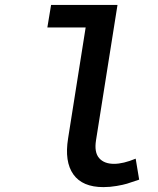

<svg xmlns="http://www.w3.org/2000/svg" viewBox="-20 -745 640 778"><path d="M398.9 13.2Q314 13.2 277.3 -38.3Q240.7 -89.8 255.9 -184.1L327.1 -633.8H171.9L187 -725.1H456.1L369.1 -176.8Q361.3 -127.9 381.6 -104.5Q401.9 -81.1 441.9 -81.1Q479.5 -81.1 529.8 -102.1L543.9 -17.1Q509.8 -5.4 494.6 -0.7Q479.5 3.9 452.6 8.5Q425.8 13.2 398.9 13.2Z"/></svg>

Font: Office Code Pro Medium Italic
Style: Regular
Weight: 500
Italic angle: -9°
Designer: Nathan Rutzky & Paul D. Hunt
Foundry: Adobe Systems Incorporated
Version: Version 1.004;PS 001.004;hotconv 1.0.70;makeotf.lib2.5.58329